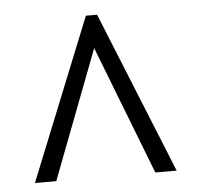

<svg xmlns="http://www.w3.org/2000/svg" viewBox="-40 -755 546 529"><g transform="rotate(-5 232.5 -490.5)"><path d="M36 -267 216 -714H247L428 -267H369L231 -623L95 -267Z"/></g></svg>

Font: Noto Serif Condensed
Style: Regular
Weight: 400
Width: 3
Designer: Monotype Design Team
Foundry: Monotype Imaging Inc.
Version: Version 2.015